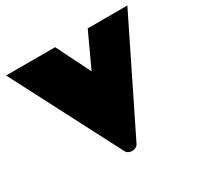

<svg xmlns="http://www.w3.org/2000/svg" viewBox="-168 -979 1236 1200"><g transform="rotate(-30 450.0 -378.5)"><path d="M366.2 -779.8 487.8 -535.2 601.1 -779.8H887.2L503.9 -1Q498 10.3 485.6 16.6Q473.1 22.9 460 22.9Q446.3 22.9 434.3 17.1Q422.4 11.2 416 -1L12.2 -779.8Z"/></g></svg>

Font: Rammetto One
Style: Regular
Weight: 400
Designer: Vernon Adams
Foundry: Vernon Adams
Version: Version 1.100; ttfautohint (v1.8.4.7-5d5b)